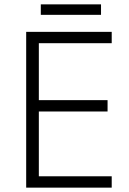

<svg xmlns="http://www.w3.org/2000/svg" viewBox="-20 -860 593 880"><path d="M492 0H100V-714H492V-662H158V-401H473V-349H158V-52H492ZM443 -840V-792H167V-840Z"/></svg>

Font: Noto Sans Canadian Aboriginal Light
Style: Regular
Weight: 300
Designer: Monotype Design Team, Typotheque's Kevin King
Foundry: Monotype Imaging Inc.
Version: Version 2.004; ttfautohint (v1.8.4.7-5d5b)